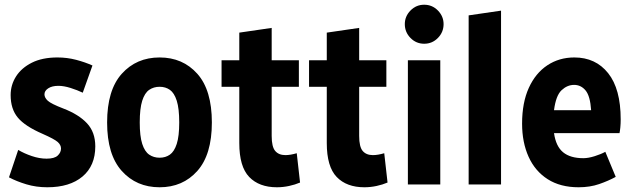

<svg xmlns="http://www.w3.org/2000/svg" viewBox="-20 -780 2678 812"><path d="M18 -30 57 -146Q82 -131 114.5 -120Q147 -109 177 -109Q210 -109 224 -122Q238 -135 238 -152Q238 -167 224 -179.5Q210 -192 160 -214Q86 -246 55.5 -282.5Q25 -319 25 -378Q25 -421 48 -457Q71 -493 115 -515Q159 -537 223 -537Q264 -537 302 -527Q340 -517 371 -503L330 -388Q307 -399 278.5 -408Q250 -417 227 -417Q200 -417 184 -406.5Q168 -396 168 -381Q168 -367 182 -354Q196 -341 248 -321Q313 -296 348 -258.5Q383 -221 383 -161Q383 -79 329 -33.5Q275 12 180 12Q133 12 91.5 -0.5Q50 -13 18 -30Z M433 -262Q433 -399 495 -468Q557 -537 655 -537Q753 -537 814.5 -468Q876 -399 876 -262Q876 -126 814.5 -57Q753 12 655 12Q557 12 495 -57Q433 -126 433 -262ZM571 -262Q571 -204 581.5 -171.5Q592 -139 611 -126Q630 -113 655 -113Q680 -113 698.5 -126Q717 -139 727.5 -171.5Q738 -204 738 -262Q738 -321 727.5 -354Q717 -387 698.5 -400Q680 -413 655 -413Q630 -413 611 -400Q592 -387 581.5 -354Q571 -321 571 -262Z M917 -413V-525H992V-642L1129 -662V-525H1244V-413H1129V-205Q1129 -159 1144 -141.5Q1159 -124 1187 -124Q1208 -124 1235 -132L1249 -8Q1228 1 1202.5 6.5Q1177 12 1151 12Q1076 12 1034 -31.5Q992 -75 992 -175V-413Z M1287 -413V-525H1362V-642L1499 -662V-525H1614V-413H1499V-205Q1499 -159 1514 -141.5Q1529 -124 1557 -124Q1578 -124 1605 -132L1619 -8Q1598 1 1572.5 6.5Q1547 12 1521 12Q1446 12 1404 -31.5Q1362 -75 1362 -175V-413Z M1692 -678Q1692 -711 1716 -735.5Q1740 -760 1774 -760Q1808 -760 1832 -735.5Q1856 -711 1856 -678Q1856 -644 1832 -619.5Q1808 -595 1774 -595Q1740 -595 1716 -619.5Q1692 -644 1692 -678ZM1705 0V-525H1842V0Z M1962 0V-715L2099 -735V0Z M2188 -257Q2188 -346 2216.5 -408.5Q2245 -471 2295 -504Q2345 -537 2409 -537Q2499 -537 2552 -470.5Q2605 -404 2605 -275Q2605 -257 2603.5 -241.5Q2602 -226 2600 -217H2323Q2331 -161 2361.5 -136Q2392 -111 2447 -111Q2468 -111 2495 -119.5Q2522 -128 2540 -138L2584 -32Q2553 -15 2514 -1.5Q2475 12 2427 12Q2350 12 2296.5 -22Q2243 -56 2215.5 -117Q2188 -178 2188 -257ZM2408 -421Q2379 -421 2355 -398.5Q2331 -376 2323 -314H2480Q2476 -374 2456.5 -397.5Q2437 -421 2408 -421Z"/></svg>

Font: Radio Canada Condensed
Style: Bold
Weight: 700
Width: 3
Designer: Charles Daoud, Etienne Aubert Bonn, Alexandre Saumier Demers, Jacques Le Bailly
Foundry: Radio-Canada
Version: Version 2.104; ttfautohint (v1.8.4.7-5d5b);gftools[0.9.28.de